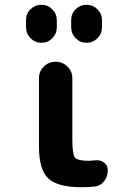

<svg xmlns="http://www.w3.org/2000/svg" viewBox="-20 -780 540 810"><path d="M379.9 -103.5Q402.3 -106.4 418.5 -94.7Q434.6 -83 434.6 -61.5Q434.6 -35.2 419.4 -15.6Q404.3 3.9 379.9 6.8Q353.5 9.8 325.2 9.8Q222.7 9.8 183.6 -27.3Q144.5 -64.5 144.5 -160.2V-450.2Q144.5 -479.5 165 -499.5Q185.5 -519.5 214.8 -519.5Q244.1 -519.5 264.6 -499Q285.2 -478.5 285.2 -450.2V-190.4Q285.2 -129.9 295.9 -115.7Q306.6 -101.6 355.5 -101.6Q362.3 -101.6 379.9 -103.5ZM410.2 -695.3V-665Q410.2 -637.7 391.1 -618.7Q372.1 -599.6 345.2 -599.6Q318.4 -599.6 299.3 -618.7Q280.3 -637.7 280.3 -665V-695.3Q280.3 -722.7 299.3 -741.2Q318.4 -759.8 345.2 -759.8Q372.1 -759.8 391.1 -740.7Q410.2 -721.7 410.2 -695.3ZM219.7 -665Q219.7 -637.7 200.7 -618.7Q181.6 -599.6 154.8 -599.6Q127.9 -599.6 108.9 -618.7Q89.8 -637.7 89.8 -665V-695.3Q89.8 -722.7 108.9 -741.2Q127.9 -759.8 154.8 -759.8Q181.6 -759.8 200.7 -740.7Q219.7 -721.7 219.7 -695.3Z"/></svg>

Font: Rounded-X Mgen+ 1mn bold
Style: Bold
Weight: 700
Designer: [Source Han Sans]
Ryoko NISHIZUKA  (kana & ideographs); Paul D. Hunt (Latin, Greek & Cyrillic); Wenlong ZHANG  (bopomofo
Version: Version 1.059.20150602